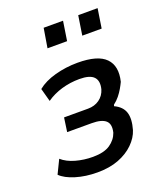

<svg xmlns="http://www.w3.org/2000/svg" viewBox="-135 -806 767 903"><g transform="rotate(-20 248.5 -354.0)"><path d="M197 9Q138 9 89 -6Q40 -21 16 -45L49 -113Q75 -90 116 -78.5Q157 -67 202 -67Q258 -67 288.5 -88Q319 -109 330 -141Q340 -182 319.5 -200Q299 -218 250 -218H127L137 -288H257Q290 -288 314 -305Q338 -322 347 -352Q357 -392 337.5 -412.5Q318 -433 266 -433Q220 -433 177 -420.5Q134 -408 100 -384L82 -450Q116 -478 170.5 -493Q225 -508 284 -508Q385 -508 424 -468Q463 -428 445 -354Q439 -341 429.5 -324.5Q420 -308 407.5 -292.5Q395 -277 378 -264L376 -257Q415 -239 425.5 -206Q436 -173 421 -121Q410 -86 379.5 -56Q349 -26 303.5 -8.5Q258 9 197 9ZM349 -620 364 -717H461L446 -620ZM175 -620 191 -717H288L273 -620Z"/></g></svg>

Font: Nunito Sans 7pt Condensed SemiBold
Style: Italic
Weight: 600
Width: 3
Italic angle: -9°
Designer: Vernon Adams
Foundry: Vernon Adams
Version: Version 3.101;gftools[0.9.27]